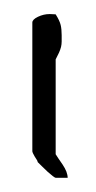

<svg xmlns="http://www.w3.org/2000/svg" viewBox="-20 -379 134 269"><path d="M49.6 -359.3Q51.5 -359.3 54.3 -359.1Q57.1 -358.9 58 -358.9Q63.6 -350 65 -344Q66.4 -338.1 66.4 -329.7Q66.4 -324.6 66.4 -320.8Q66.4 -317 65.5 -313.2Q64.5 -309.3 62.7 -305.3Q60.8 -301.3 58 -295.8V-162.9Q58.9 -161.2 61.7 -157.2Q64.5 -153.2 67.8 -148.3Q71.1 -143.4 73 -138.6Q74.8 -133.7 74.8 -129.9H58Q57.1 -129.9 53.8 -132.4Q50.5 -135 46.8 -138.3Q43 -141.7 39.3 -145.5Q35.6 -149.4 32.8 -151.9Q32.8 -153.2 31.4 -155.3Q30 -157.4 28.6 -159.7Q27.1 -162.1 26.2 -164.2Q25.3 -166.3 25.3 -167.1V-347.4Q25.3 -351.7 33.2 -355.5Q41.2 -359.3 49.6 -359.3Z"/></svg>

Font: Zeyada
Style: Regular
Weight: 400
Version: Version 1.002 2010